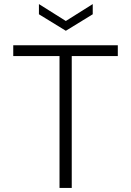

<svg xmlns="http://www.w3.org/2000/svg" viewBox="-20 -922 642 942"><path d="M435 -902V-852L303 -771L171 -852V-902L303 -819ZM45 -700H558V-647H332V0H272V-647H45Z"/></svg>

Font: Albert Sans Light
Style: Regular
Weight: 300
Designer: Andreas Rasmussen
Foundry: a.Foundry
Version: Version 1.025